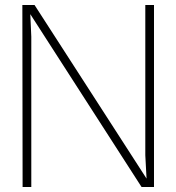

<svg xmlns="http://www.w3.org/2000/svg" viewBox="-20 -753 710 773"><path d="M70 -733 71 0H106V-605L102 -696L550 0H600V-733H565V-128L570 -34L119 -733Z"/></svg>

Font: Kreadon Extra Light
Style: Regular
Weight: 200
Designer: kohakuno
Foundry: StudioGnu
Version: Version 1.000;Glyphs 3.1.2 (3151)